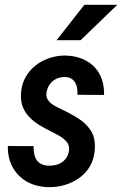

<svg xmlns="http://www.w3.org/2000/svg" viewBox="-20 -770 509 800"><path d="M267.6 -142.1Q270.5 -164.1 258.1 -178.7Q245.6 -193.4 227.3 -203.9Q209 -214.4 192.9 -222.2Q167 -234.9 143.8 -249Q120.6 -263.2 102.8 -281.5Q85 -299.8 75.2 -323.7Q65.4 -347.7 67.4 -379.4Q69.3 -416.5 85.2 -446Q101.1 -475.6 127 -496.3Q152.8 -517.1 185.8 -528.1Q218.8 -539.1 253.9 -538.6Q302.7 -537.1 339.4 -516.8Q376 -496.6 395.3 -460.2Q414.6 -423.8 413.6 -374.5L302.7 -375Q303.7 -394 299.3 -410.9Q294.9 -427.7 282.5 -438.5Q270 -449.2 248 -449.2Q228.5 -448.7 212.9 -440.7Q197.3 -432.6 187 -418Q176.8 -403.3 173.8 -384.3Q171.4 -369.1 177.5 -357.7Q183.6 -346.2 194.8 -337.6Q206.1 -329.1 219.5 -322.8Q232.9 -316.4 243.7 -311Q279.8 -293.9 310.8 -273.4Q341.8 -252.9 359.9 -223.4Q377.9 -193.8 375 -148.9Q373 -109.9 356.2 -79.8Q339.4 -49.8 312 -29.8Q284.7 -9.8 250.5 0.5Q216.3 10.7 179.7 9.8Q129.9 8.3 91.8 -13.4Q53.7 -35.2 32.7 -73.2Q11.7 -111.3 12.7 -161.6L120.1 -161.1Q119.6 -137.7 125.2 -119.1Q130.9 -100.6 145.8 -90.1Q160.6 -79.6 186 -79.6Q206.5 -79.6 223.9 -86.4Q241.2 -93.3 252.7 -107.2Q264.2 -121.1 267.6 -142.1ZM215.8 -602.5 331.5 -750H468.8L315.9 -602.5Z"/></svg>

Font: Roboto Condensed Medium
Style: Italic
Weight: 500
Italic angle: -12°
Designer: Christian Robertson
Foundry: Google
Version: Version 3.0; 2020